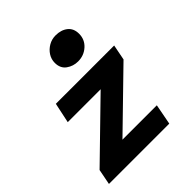

<svg xmlns="http://www.w3.org/2000/svg" viewBox="-207 -885 1015 1015"><g transform="rotate(-45 300.0 -377.5)"><path d="M20 0 37 -87 343 -385H97L121 -498H557L540 -411L236 -115H493L471 0ZM363 -573Q327 -573 298.5 -593.5Q270 -614 270 -655Q270 -682 284.5 -704.5Q299 -727 323 -741Q347 -755 376 -755Q417 -755 443.5 -734Q470 -713 470 -673Q470 -630 438.5 -601.5Q407 -573 363 -573Z"/></g></svg>

Font: Source Code Pro ExtraLight ExtraBold
Style: Italic
Weight: 800
Italic angle: -11°
Monospace: yes
Version: Version 1.016;hotconv 1.0.116;makeotfexe 2.5.65601